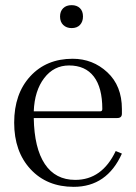

<svg xmlns="http://www.w3.org/2000/svg" viewBox="-20 -707 528 745"><path d="M258 -687Q278 -687 290 -675.5Q302 -664 302 -643Q302 -623 290.5 -610.5Q279 -598 258 -598Q238 -598 225.5 -610Q213 -622 213 -643Q213 -663 225 -675Q237 -687 258 -687ZM111 -275H369Q377 -275 377 -284Q377 -367 344 -410Q311 -453 248 -453Q189 -453 151.5 -404Q114 -355 111 -275ZM453 -266Q453 -249 435 -249H111Q113 -132 154 -70.5Q195 -9 272 -9Q376 -9 429 -121L453 -111Q395 18 266 18Q162 18 98.5 -50.5Q35 -119 35 -231Q35 -343 97.5 -411Q160 -479 262 -479Q340 -479 396.5 -426.5Q453 -374 453 -284Z"/></svg>

Font: Foglihten068fMac
Style: Regular
Weight: 500
Designer: gluk (gluksza@wp.pl)
Foundry: gluk (gluksza@wp.pl)
Version: Version 0.68